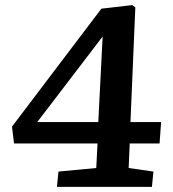

<svg xmlns="http://www.w3.org/2000/svg" viewBox="-20 -732 677 752"><path d="M491 -254H611L605 -170H488L484 -74L581 -60L575 0H203L209 -60L357 -74L362 -170H35L27 -236L377 -698L498 -712L510 -703ZM365 -254 382 -589 126 -254Z"/></svg>

Font: Literata 7pt SemiBold
Style: Italic
Weight: 600
Italic angle: -2°
Designer: Latin by Veronika Burian and Jose Scaglione. Greek by Irene Vlachou. Cyrillic by Vera Evstafieva
Foundry: TypeTogether
Version: Version 3.002